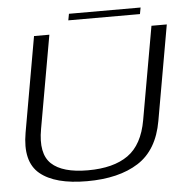

<svg xmlns="http://www.w3.org/2000/svg" viewBox="-54 -815 869 873"><g transform="rotate(-5 381.0 -379.0)"><path d="M308.5 4Q163 4 94.5 -52.8Q26 -109.5 49 -240.5L125.5 -674.5H195.5L120.5 -250.5Q100.5 -139.5 150.8 -92.2Q201 -45 317 -45Q433.5 -45 500.2 -92.2Q567 -139.5 586.5 -250.5L661.5 -674.5H731.5L655 -240.5Q632 -109.5 543 -52.8Q454 4 308.5 4ZM287 -732 292.5 -761.5H619.5L614 -732Z"/></g></svg>

Font: Anybody ExtraExpanded Light
Style: Italic
Weight: 300
Width: 8
Italic angle: -10°
Designer: Tyler Finck
Foundry: Etcetera Type Company
Version: Version 1.010; ttfautohint (v1.8.3) -l 8 -r 50 -G 200 -x 14 